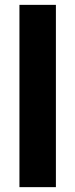

<svg xmlns="http://www.w3.org/2000/svg" viewBox="-20 -770 310 790"><path d="M60 0V-750H210V0Z"/></svg>

Font: Teachers
Style: Regular
Weight: 400
Designer: Alfredo Marco Pradil, Chank Diesel
Version: Version 1.001